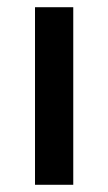

<svg xmlns="http://www.w3.org/2000/svg" viewBox="-20 -512 300 532"><path d="M77 0V-492H183V0Z"/></svg>

Font: NunitoSans_10ptSemiBold
Style: Regular
Weight: 600
Designer: Vernon Adams
Foundry: Vernon Adams
Version: Version 3.101;gftools[0.9.27]